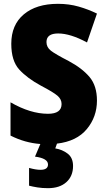

<svg xmlns="http://www.w3.org/2000/svg" viewBox="-20 -744 557 1004"><path d="M231 240Q292 240 327 208.5Q362 177 362 124Q362 81 334 59.5Q306 38 269 32L278 7Q381 -5 434 -69Q487 -133 487 -218Q487 -295 448.5 -341Q410 -387 339 -425Q269 -461 246 -479Q223 -497 223 -524Q223 -569 284 -569Q348 -569 435 -522L487 -673Q442 -695 391.5 -709.5Q341 -724 283 -724Q170 -724 104.5 -669Q39 -614 39 -515Q39 -426 80.5 -380.5Q122 -335 194 -296Q259 -262 280.5 -243.5Q302 -225 302 -200Q302 -149 231 -149Q139 -149 35 -209V-35Q110 3 191 9L163 75Q231 84 231 116Q231 144 192 144Q167 144 132 134V227Q151 232 176 236Q201 240 231 240Z"/></svg>

Font: Noto Sans UI SemiCondensed Black
Style: Regular
Weight: 900
Width: 4
Designer: Monotype Design Team
Foundry: Monotype Imaging Inc.
Version: 1.001